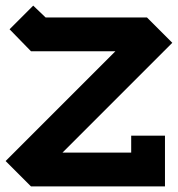

<svg xmlns="http://www.w3.org/2000/svg" viewBox="-46 -662 632 682"><path d="M72 -642 116 -600H476L566 -510L176 -120H420V-180H540V0H64L-26 -90L364 -480H64L-12 -558Z"/></svg>

Font: SOV_raksil
Style: Book
Weight: 400
Version: Version 1.00